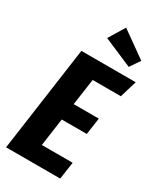

<svg xmlns="http://www.w3.org/2000/svg" viewBox="-230 -1017 925 1098"><g transform="rotate(30 232.5 -468.0)"><path d="M261.2 -936 431.2 -814.9 386.2 -749 196.8 -830.1ZM464.8 -692.9 431.2 -581.1H245.1L220.2 -407.2H386.2L370.1 -296.9H205.1L179.2 -113.8H382.8L366.2 0H8.8L106 -692.9Z"/></g></svg>

Font: Fira Sans Compressed
Style: Bold Italic
Weight: 700
Width: 3
Italic angle: -8°
Designer: Carrois Corporate & Edenspiekermann AG
Foundry: Carrois Corporate GbR & Edenspiekermann AG
Version: Version 4.203;PS 004.203;hotconv 1.0.88;makeotf.lib2.5.64775